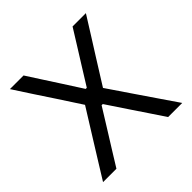

<svg xmlns="http://www.w3.org/2000/svg" viewBox="-181 -877 1040 1040"><g transform="rotate(-45 339.0 -356.5)"><path d="M36.5 0Q66.5 -48.5 97.5 -98.5Q128.5 -148.5 162.5 -203L263.5 -365L176.5 -498.5Q143 -549 109.2 -600.5Q75.5 -652 36 -713H140.5Q171.5 -665 201.2 -618.8Q231 -572.5 258 -531L327 -423.5H335.5L403 -532Q429.5 -574 458.2 -620.2Q487 -666.5 516 -713H618Q582.5 -656 550 -604.5Q517.5 -553 490 -509.5L397 -361L493.5 -219Q532.5 -161.5 568.5 -109Q604.5 -56.5 643 0H535Q503.5 -47.5 475 -89.8Q446.5 -132 420.5 -171L334.5 -300H325.5L245 -170.5Q219 -129 193.5 -88Q168 -47 139 0Z"/></g></svg>

Font: Commissioner
Style: Regular
Weight: 400
Designer: Kostas Bartsokas
Foundry: Kostas Bartsokas
Version: Version 1.000; ttfautohint (v1.8.3)